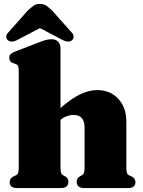

<svg xmlns="http://www.w3.org/2000/svg" viewBox="-20 -954 726 974"><path d="M287 -710V-406Q344.5 -456.5 389.2 -476.8Q434 -497 472 -497Q539 -497 580 -452.8Q621 -408.5 621 -337V-105Q621 -85 624 -76.8Q627 -68.5 634.5 -65L645.5 -60Q667 -50.5 667 -30Q667 0 629 0H407.5Q369 0 369 -32Q369 -50 385.5 -59.5L395.5 -65Q403 -69 406 -77Q409 -85 409 -105V-307Q409 -371 353 -371Q336.5 -371 318.5 -364.5Q300.5 -358 287 -346V-105Q287 -85 290 -77Q293 -69 300.5 -65L310.5 -59.5Q327 -50 327 -32Q327 0 288.5 0H67Q29 0 29 -30Q29 -50.5 50.5 -60L61.5 -65Q69 -68.5 72 -76.8Q75 -85 75 -105V-598Q75 -614 70.8 -620.8Q66.5 -627.5 58 -630L47 -633.5Q27 -640 27 -660Q27 -672 33.5 -679Q40 -686 58 -693L169 -736Q194.5 -746 210.2 -750.5Q226 -755 241 -755Q263.5 -755 275.2 -742.2Q287 -729.5 287 -710ZM70 -752.5Q38.5 -735 20 -750Q13 -756 12 -767.2Q11 -778.5 23.5 -791L119 -898.5Q135.5 -914.5 148.8 -924.2Q162 -934 182.5 -934Q203 -934 216.5 -924.2Q230 -914.5 246 -898.5L342 -791Q354.5 -778.5 353.5 -767.2Q352.5 -756 345.5 -750Q327 -735 295 -752.5L182.5 -811.5Z"/></svg>

Font: Fraunces 9pt S000 Black
Style: Regular
Weight: 900
Version: Version 1.000; ttfautohint (v1.8.3)